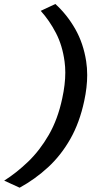

<svg xmlns="http://www.w3.org/2000/svg" viewBox="-60 -792 474 938"><path d="M36 125 -39.5 90.5Q20.5 52.5 77.5 -2.2Q134.5 -57 178.5 -133.2Q222.5 -209.5 244 -311Q259 -379.5 259 -437.5Q259 -465.5 255.5 -491Q245 -570 213.2 -631Q181.5 -692 139 -739L210.5 -772.5Q268 -720 307.8 -650Q347.5 -580 361 -492.5Q366 -460.5 366 -425.5Q366 -366 351.5 -299Q329 -193 283.5 -113Q238 -33 174.8 25.2Q111.5 83.5 36 125Z"/></svg>

Font: Heraclito Medium
Style: Italic
Weight: 500
Italic angle: -12°
Designer: Kostas Bartsokas (font) & Cristiano Sobral (main changes)
Foundry: Kostas Bartsokas (font) & Cristiano Sobral (main changes)
Version: Version 1.00;July 8, 2020;FontCreator 13.0.0.2655 64-bit